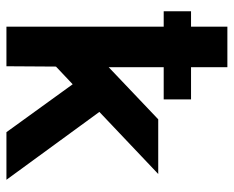

<svg xmlns="http://www.w3.org/2000/svg" viewBox="-85 -642 727 597"><g transform="rotate(90 278.5 -343.5)"><path d="M15 -489V-574H63V-687H189V-574H289V-489H189V-318L351 -472H521L328 -289L539 0H391L242 -206L187 -154Q187 -130 186.5 -77Q186 -24 186 0H63V-489Z"/></g></svg>

Font: Coval
Style: Heavy
Weight: 900
Foundry: Context Ltd
Version: Version 001.000